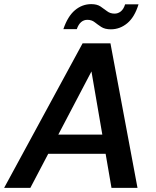

<svg xmlns="http://www.w3.org/2000/svg" viewBox="-40 -910 755 930"><path d="M-20 0 360 -700H495L626 0H500L403 -564L107 0ZM112 -165 160 -258H525L540 -165ZM267 -769Q288 -831 323 -860.5Q358 -890 402 -890Q430 -890 447 -878.5Q464 -867 479 -855.5Q494 -844 515 -844Q532 -844 545.5 -855Q559 -866 566 -889H631Q612 -827 576.5 -797.5Q541 -768 497 -768Q468 -768 450.5 -779.5Q433 -791 418.5 -802.5Q404 -814 383 -814Q366 -814 353 -803Q340 -792 332 -769Z"/></svg>

Font: DM Sans 16pt SemiBold
Style: Italic
Weight: 600
Italic angle: -10°
Version: Version 4.004;gftools[0.9.30]